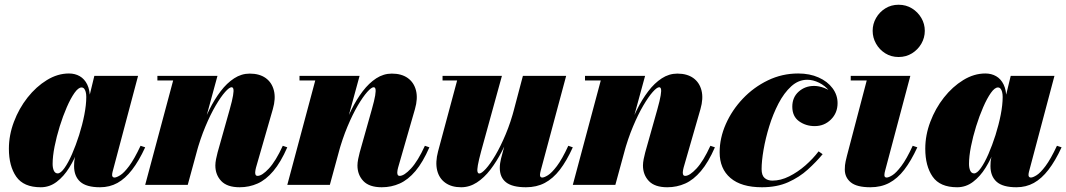

<svg xmlns="http://www.w3.org/2000/svg" viewBox="-20 -780 4498 810"><path d="M152 10Q79.5 10 48.5 -34.8Q17.5 -79.5 17.5 -152.5Q17.5 -210 38.8 -266.2Q60 -322.5 96.2 -368.5Q132.5 -414.5 177.8 -442.2Q223 -470 271 -470Q296.5 -470 316.5 -458.5Q336.5 -447 348 -423.5Q359.5 -400 359.5 -363.5Q359.5 -348 354.5 -314.5Q349.5 -281 338.8 -238.8Q328 -196.5 311.5 -153Q295 -109.5 272 -72.5Q249 -35.5 219 -12.8Q189 10 152 10ZM223.5 -48.5Q236 -48.5 252 -71Q268 -93.5 284 -130.2Q300 -167 313.8 -210.2Q327.5 -253.5 335.8 -295.8Q344 -338 344 -371Q344 -383.5 341.5 -392.5Q339 -401.5 334.8 -406.2Q330.5 -411 324 -411Q310.5 -411 294.2 -388Q278 -365 261.8 -327.8Q245.5 -290.5 232 -247Q218.5 -203.5 210.2 -161.8Q202 -120 202 -88.5Q202 -71.5 207.2 -60Q212.5 -48.5 223.5 -48.5ZM402 10Q344.5 10 318.5 -13.2Q292.5 -36.5 292.5 -79.5Q292.5 -90 293.2 -97.5Q294 -105 295 -110L311 -184L337 -265.5L350.5 -346.5L378 -460H562.5L455 -55.5Q453 -48 453 -41Q453 -37 455.5 -34Q458 -31 463 -31Q471.5 -31 487.2 -40.8Q503 -50.5 524.8 -79.5Q546.5 -108.5 573 -165L592.5 -158.5Q566 -101 537.2 -63.8Q508.5 -26.5 475.5 -8.2Q442.5 10 402 10Z M991 10Q938.5 10 913.5 -16.2Q888.5 -42.5 888.5 -82Q888.5 -93.5 891.5 -109Q894.5 -124.5 898 -137L949 -318Q960 -357 963.2 -377.2Q966.5 -397.5 964.5 -404.8Q962.5 -412 957 -412Q947.5 -412 929.5 -391.8Q911.5 -371.5 889.8 -334.5Q868 -297.5 846.5 -246.2Q825 -195 808 -133H795.5Q807.5 -178.5 824.5 -226Q841.5 -273.5 863 -317Q884.5 -360.5 910.8 -395Q937 -429.5 967.8 -449.5Q998.5 -469.5 1033.5 -469.5Q1074.5 -469.5 1100.8 -450.8Q1127 -432 1135.5 -398.2Q1144 -364.5 1131 -319.5L1060 -73Q1059 -69.5 1057.8 -63.2Q1056.5 -57 1056.5 -53Q1056.5 -44.5 1059 -41.2Q1061.5 -38 1066.5 -38Q1085.5 -38 1114.5 -69.2Q1143.5 -100.5 1173 -165L1192 -158.5Q1164.5 -95.5 1133.2 -58.5Q1102 -21.5 1066.8 -5.8Q1031.5 10 991 10ZM592.5 0 710.5 -440.5H644V-460H897.5L772 0Z M1590.5 10Q1538 10 1513 -16.2Q1488 -42.5 1488 -82Q1488 -93.5 1491 -109Q1494 -124.5 1497.5 -137L1548.5 -318Q1559.5 -357 1562.8 -377.2Q1566 -397.5 1564 -404.8Q1562 -412 1556.5 -412Q1547 -412 1529 -391.8Q1511 -371.5 1489.2 -334.5Q1467.5 -297.5 1446 -246.2Q1424.5 -195 1407.5 -133H1395Q1407 -178.5 1424 -226Q1441 -273.5 1462.5 -317Q1484 -360.5 1510.2 -395Q1536.5 -429.5 1567.2 -449.5Q1598 -469.5 1633 -469.5Q1674 -469.5 1700.2 -450.8Q1726.5 -432 1735 -398.2Q1743.5 -364.5 1730.5 -319.5L1659.5 -73Q1658.5 -69.5 1657.2 -63.2Q1656 -57 1656 -53Q1656 -44.5 1658.5 -41.2Q1661 -38 1666 -38Q1685 -38 1714 -69.2Q1743 -100.5 1772.5 -165L1791.5 -158.5Q1764 -95.5 1732.8 -58.5Q1701.5 -21.5 1666.2 -5.8Q1631 10 1590.5 10ZM1192 0 1310 -440.5H1243.5V-460H1497L1371.5 0Z M1925.5 10Q1885 10 1858.8 -8.8Q1832.5 -27.5 1824.2 -61.5Q1816 -95.5 1828 -141L1908.5 -440.5H1847V-460H2097.5L2010 -142.5Q1999.5 -103.5 1996 -83.2Q1992.5 -63 1994.5 -55.5Q1996.5 -48 2002 -48Q2011.5 -48 2029.8 -68Q2048 -88 2070 -125.2Q2092 -162.5 2113.5 -213.8Q2135 -265 2151 -327H2166.5Q2154.5 -281.5 2137.2 -233.8Q2120 -186 2097.8 -142.5Q2075.5 -99 2049 -64.5Q2022.5 -30 1991.5 -10Q1960.5 10 1925.5 10ZM2199 10Q2141.5 10 2115 -10.8Q2088.5 -31.5 2088.5 -71.5Q2088.5 -81.5 2090 -91.8Q2091.5 -102 2093.5 -110L2186 -460H2368.5L2261 -59.5Q2260 -55 2259 -50.5Q2258 -46 2258 -42.5Q2258 -31 2267.5 -31Q2276 -31 2291.8 -40.8Q2307.5 -50.5 2329.5 -79.5Q2351.5 -108.5 2377.5 -165L2396.5 -158.5Q2370.5 -101 2341.8 -63.8Q2313 -26.5 2278.2 -8.2Q2243.5 10 2199 10Z M2795 10Q2742.5 10 2717.5 -16.2Q2692.5 -42.5 2692.5 -82Q2692.5 -93.5 2695.5 -109Q2698.5 -124.5 2702 -137L2753 -318Q2764 -357 2767.2 -377.2Q2770.5 -397.5 2768.5 -404.8Q2766.5 -412 2761 -412Q2751.5 -412 2733.5 -391.8Q2715.5 -371.5 2693.8 -334.5Q2672 -297.5 2650.5 -246.2Q2629 -195 2612 -133H2599.5Q2611.5 -178.5 2628.5 -226Q2645.5 -273.5 2667 -317Q2688.5 -360.5 2714.8 -395Q2741 -429.5 2771.8 -449.5Q2802.5 -469.5 2837.5 -469.5Q2878.5 -469.5 2904.8 -450.8Q2931 -432 2939.5 -398.2Q2948 -364.5 2935 -319.5L2864 -73Q2863 -69.5 2861.8 -63.2Q2860.5 -57 2860.5 -53Q2860.5 -44.5 2863 -41.2Q2865.5 -38 2870.5 -38Q2889.5 -38 2918.5 -69.2Q2947.5 -100.5 2977 -165L2996 -158.5Q2968.5 -95.5 2937.2 -58.5Q2906 -21.5 2870.8 -5.8Q2835.5 10 2795 10ZM2396.5 0 2514.5 -440.5H2448V-460H2701.5L2576 0Z M3194.5 10Q3107.5 10 3061.8 -29Q3016 -68 3016 -137.5Q3016 -197.5 3042 -256.5Q3068 -315.5 3113.8 -363.8Q3159.5 -412 3219.5 -441Q3279.5 -470 3347.5 -470Q3396 -470 3433.5 -453.2Q3471 -436.5 3492.2 -408Q3513.5 -379.5 3513.5 -345Q3513.5 -303.5 3485.5 -275.8Q3457.5 -248 3417 -248Q3379.5 -248 3351 -268.5Q3322.5 -289 3322.5 -330Q3322.5 -369.5 3349.5 -393.5Q3376.5 -417.5 3414.5 -417.5Q3435 -417.5 3457.8 -408.8Q3480.5 -400 3496.5 -383.8Q3512.5 -367.5 3512.5 -345H3496Q3496 -374 3478.5 -396.2Q3461 -418.5 3435.5 -431Q3410 -443.5 3385.5 -443.5Q3348.5 -443.5 3318 -415.8Q3287.5 -388 3264.2 -343.2Q3241 -298.5 3225.2 -247.2Q3209.5 -196 3201.2 -148Q3193 -100 3193 -66.5Q3193 -40 3205.8 -29Q3218.5 -18 3238.5 -18Q3273.5 -18 3309.5 -36Q3345.5 -54 3377.8 -82.2Q3410 -110.5 3433.5 -141.5L3450.5 -129.5Q3423.5 -97 3388 -64.8Q3352.5 -32.5 3305 -11.2Q3257.5 10 3194.5 10Z M3652 10Q3594.5 10 3569.2 -10.8Q3544 -31.5 3544 -65Q3544 -84 3547.5 -99.2Q3551 -114.5 3553 -122.5L3636.5 -440.5H3569V-460H3820.5L3714 -59.5Q3713 -55.5 3712 -50.8Q3711 -46 3711 -41.5Q3711 -36.5 3713.2 -33.8Q3715.5 -31 3720.5 -31Q3729 -31 3744.8 -40.8Q3760.5 -50.5 3782.5 -79.5Q3804.5 -108.5 3830.5 -165L3850 -158.5Q3823.5 -101 3794.8 -63.8Q3766 -26.5 3731.2 -8.2Q3696.5 10 3652 10ZM3771 -539.5Q3739.5 -539.5 3714.8 -555Q3690 -570.5 3675.8 -595.8Q3661.5 -621 3661.5 -650Q3661.5 -679 3675.8 -704Q3690 -729 3714.8 -744.5Q3739.5 -760 3771 -760Q3802.5 -760 3827.5 -744.5Q3852.5 -729 3867 -704Q3881.5 -679 3881.5 -650Q3881.5 -621 3867 -595.8Q3852.5 -570.5 3827.5 -555Q3802.5 -539.5 3771 -539.5Z M4018 10Q3945.5 10 3914.5 -34.8Q3883.5 -79.5 3883.5 -152.5Q3883.5 -210 3904.8 -266.2Q3926 -322.5 3962.2 -368.5Q3998.5 -414.5 4043.8 -442.2Q4089 -470 4137 -470Q4162.5 -470 4182.5 -458.5Q4202.5 -447 4214 -423.5Q4225.5 -400 4225.5 -363.5Q4225.5 -348 4220.5 -314.5Q4215.5 -281 4204.8 -238.8Q4194 -196.5 4177.5 -153Q4161 -109.5 4138 -72.5Q4115 -35.5 4085 -12.8Q4055 10 4018 10ZM4089.5 -48.5Q4102 -48.5 4118 -71Q4134 -93.5 4150 -130.2Q4166 -167 4179.8 -210.2Q4193.5 -253.5 4201.8 -295.8Q4210 -338 4210 -371Q4210 -383.5 4207.5 -392.5Q4205 -401.5 4200.8 -406.2Q4196.5 -411 4190 -411Q4176.5 -411 4160.2 -388Q4144 -365 4127.8 -327.8Q4111.5 -290.5 4098 -247Q4084.5 -203.5 4076.2 -161.8Q4068 -120 4068 -88.5Q4068 -71.5 4073.2 -60Q4078.5 -48.5 4089.5 -48.5ZM4268 10Q4210.5 10 4184.5 -13.2Q4158.5 -36.5 4158.5 -79.5Q4158.5 -90 4159.2 -97.5Q4160 -105 4161 -110L4177 -184L4203 -265.5L4216.5 -346.5L4244 -460H4428.5L4321 -55.5Q4319 -48 4319 -41Q4319 -37 4321.5 -34Q4324 -31 4329 -31Q4337.5 -31 4353.2 -40.8Q4369 -50.5 4390.8 -79.5Q4412.5 -108.5 4439 -165L4458.5 -158.5Q4432 -101 4403.2 -63.8Q4374.5 -26.5 4341.5 -8.2Q4308.5 10 4268 10Z"/></svg>

Font: Bodoni Moda Black
Style: Italic
Weight: 900
Italic angle: -13°
Version: Version 2.005